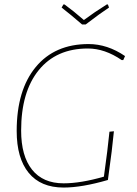

<svg xmlns="http://www.w3.org/2000/svg" viewBox="-20 -839 615 863"><path d="M465 -819 470 -805Q433 -781 365 -729H349Q297 -774 257 -805L265 -819H270Q310 -790 357 -749Q404 -784 460 -819ZM378 -641Q463 -641 542 -587L534 -569H527Q451 -621 375 -621Q233 -621 154 -523.5Q75 -426 75 -252Q75 -138 124 -76.5Q173 -15 266 -15Q343 -15 447 -45L462 -158L472 -247L492 -249L482 -158L465 -30Q348 4 266 4Q163 4 109 -62Q55 -128 55 -250Q55 -434 140.5 -537.5Q226 -641 378 -641Z"/></svg>

Font: Alegreya Sans Thin
Style: Italic
Weight: 100
Italic angle: -7°
Designer: Juan Pablo del Peral
Foundry: Huerta Tipografica
Version: Version 2.007